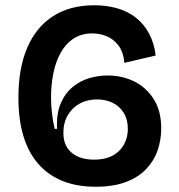

<svg xmlns="http://www.w3.org/2000/svg" viewBox="-20 -695 681 730"><path d="M344 15Q202 15 126 -71.5Q50 -158 50 -324Q50 -436 84 -514.5Q118 -593 182.5 -634Q247 -675 338 -675Q385 -675 425.5 -663.5Q466 -652 496.5 -628Q527 -604 546.5 -568Q566 -532 572 -484L453 -456Q449 -498 430 -522.5Q411 -547 385 -557.5Q359 -568 331 -568Q290 -568 260 -548.5Q230 -529 211 -495Q192 -461 183 -417Q174 -373 174 -324Q174 -297 177.5 -265.5Q181 -234 188 -205H197Q194 -262 210.5 -301Q227 -340 256 -364Q285 -388 320 -398Q355 -408 389 -408Q444 -408 490 -385.5Q536 -363 564.5 -318Q593 -273 593 -207Q593 -165 580 -125.5Q567 -86 537.5 -54Q508 -22 460 -3.5Q412 15 344 15ZM337 -88Q370 -88 394 -97Q418 -106 434 -122.5Q450 -139 458 -160Q466 -181 466 -205Q466 -241 450 -266.5Q434 -292 407.5 -304.5Q381 -317 349 -317Q312 -317 283.5 -301.5Q255 -286 238 -257.5Q221 -229 221 -190Q221 -161 231 -141.5Q241 -122 258 -110Q275 -98 295.5 -93Q316 -88 337 -88Z"/></svg>

Font: Bricolage Grotesque 28pt SemiBold
Style: Regular
Weight: 600
Version: Version 1.001;gftools[0.9.33.dev8+g029e19f]